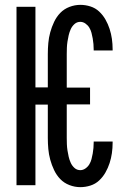

<svg xmlns="http://www.w3.org/2000/svg" viewBox="-20 -763 540 791"><path d="M311 8Q288 8 266 -0.5Q244 -9 228.5 -25Q213 -41 203 -62Q193 -83 187 -105Q181 -127 179 -149.5Q177 -172 177 -195V-332H126V0H48V-735H126V-403H177V-540Q177 -563 179 -585.5Q181 -608 187 -630Q193 -652 203 -673Q213 -694 228.5 -710Q244 -726 266 -734.5Q288 -743 311 -743Q332 -743 352.5 -736.5Q373 -730 388.5 -715.5Q404 -701 414.5 -682.5Q425 -664 431.5 -644Q438 -624 441 -603Q444 -582 444 -560V-555H366V-558Q366 -570 365 -581.5Q364 -593 362 -604.5Q360 -616 357 -627.5Q354 -639 348 -649Q342 -659 332 -666Q322 -673 311 -673Q297 -673 287 -664Q277 -655 271.5 -643Q266 -631 263 -618Q260 -605 258 -592Q256 -579 255.5 -566Q255 -553 255 -540V-402H351V-333H255V-195Q255 -182 255.5 -169Q256 -156 258 -143Q260 -130 263 -117Q266 -104 271.5 -92Q277 -80 287 -71Q297 -62 311 -62Q322 -62 332 -69Q342 -76 348 -86Q354 -96 357 -107.5Q360 -119 362 -130.5Q364 -142 365 -153.5Q366 -165 366 -177V-180H444V-175Q444 -153 441 -132Q438 -111 431.5 -91Q425 -71 414.5 -52.5Q404 -34 388.5 -19.5Q373 -5 352.5 1.5Q332 8 311 8Z"/></svg>

Font: Iosevka Term
Style: Regular
Weight: 400
Monospace: yes
Designer: Belleve Invis
Foundry: Belleve Invis
Version: Version 30.0.1